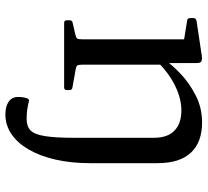

<svg xmlns="http://www.w3.org/2000/svg" viewBox="-48 -492 753 696"><g transform="rotate(90 328.0 -143.5)"><path d="M479 -325Q479 -375 453 -400Q427 -425 380 -425Q337 -425 291 -402.5Q245 -380 205 -340L196 -364Q215 -392 248.5 -423.5Q282 -455 326.5 -477.5Q371 -500 423 -500Q458 -500 485 -490.5Q512 -481 531.5 -461Q551 -441 561 -410.5Q571 -380 571 -337V-186H479ZM122 0V-316H214V0ZM394 213Q365 213 348 201Q331 189 331 167Q331 158 332 150.5Q333 143 336 134Q339 125 348 128Q363 132 378.5 134Q394 136 410 136Q438 136 452.5 121.5Q467 107 473 69Q479 31 479 -37V-238H571V-94Q571 -25 558 31.5Q545 88 521.5 128.5Q498 169 465.5 191Q433 213 394 213ZM62 0Q53 0 53 -10V-20Q53 -30 63 -31L102 -40Q116 -43 119 -47Q122 -51 122 -65V-180H214V-64Q214 -51 217.5 -47Q221 -43 235 -41L297 -30Q306 -29 306 -19V-9Q306 0 296 0ZM122 -316V-462L140 -432L54 -446Q45 -447 45 -457V-469Q45 -477 55 -480L182 -499Q196 -501 202 -497.5Q208 -494 208 -481V-382L214 -365V-316Z"/></g></svg>

Font: Hahmlet
Style: Regular
Weight: 400
Designer: Minjoo Ham & Mark Frömberg
Foundry: hypertype
Version: Version 1.001; ttfautohint (v1.8.3)